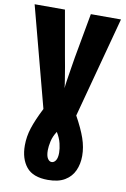

<svg xmlns="http://www.w3.org/2000/svg" viewBox="-102 -773 704 1073"><g transform="rotate(10 250.0 -237.0)"><path d="M248 240Q163 240 125.5 194Q88 148 88 72Q88 22 104 -27.5Q120 -77 155 -146L5 -714H177L222 -459Q227 -435 233 -398.5Q239 -362 244.5 -329Q250 -296 251 -281Q252 -296 257 -329Q262 -362 268 -398.5Q274 -435 278 -460L324 -714H495L342 -142Q379 -75 396.5 -24.5Q414 26 414 75Q414 121 397 158.5Q380 196 343.5 218Q307 240 248 240ZM251 138Q265 138 274.5 123.5Q284 109 284 80Q284 57 277 27.5Q270 -2 251 -33Q232 -4 225.5 25.5Q219 55 219 76Q219 108 228.5 123Q238 138 251 138Z"/></g></svg>

Font: Noto Sans Mono ExtraCondensed Black
Style: Regular
Weight: 900
Width: 2
Designer: Monotype Design Team
Foundry: Monotype Imaging Inc.
Version: Version 2.014